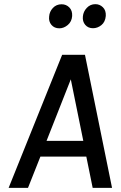

<svg xmlns="http://www.w3.org/2000/svg" viewBox="-20 -902 579 922"><path d="M21.5 0 278.5 -639H388L518 0H425L394.5 -150H174L114.5 0ZM203.5 -225.5H380L320 -521ZM265 -766Q241 -766 227 -782.5Q213 -799 216 -823Q217.5 -846 234 -863.8Q250.5 -881.5 276 -881.5Q298 -881.5 313 -866.2Q328 -851 326.5 -825Q324.5 -798 305.5 -782Q286.5 -766 265 -766ZM426.5 -766.5Q403 -766.5 389.2 -782.8Q375.5 -799 378 -823Q380 -846.5 396.8 -864.2Q413.5 -882 438 -882Q459 -882 474.2 -867Q489.5 -852 488 -825.5Q485.5 -796.5 467 -781.5Q448.5 -766.5 426.5 -766.5Z"/></svg>

Font: Karla Medium
Style: Italic
Weight: 500
Italic angle: -8°
Designer: Jonathan Pinhorn
Version: Version 2.001